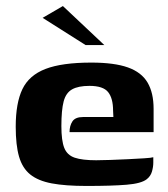

<svg xmlns="http://www.w3.org/2000/svg" viewBox="-20 -609 554 635"><path d="M266 6Q196 6 151 -2.5Q106 -11 80 -32Q54 -53 43 -91Q32 -129 32 -190Q32 -268 54 -314Q76 -360 130.5 -381Q185 -402 282 -402Q358 -402 403 -386Q448 -370 468 -336Q488 -302 488 -249V-172H210Q210 -193 219.5 -207.5Q229 -222 255 -222H355L354 -243Q354 -284 337.5 -304.5Q321 -325 276 -325Q239 -325 218.5 -313.5Q198 -302 190.5 -273.5Q183 -245 183 -192Q183 -144 192.5 -120Q202 -96 227 -87.5Q252 -79 298 -79Q315 -79 344 -80Q373 -81 403.5 -82.5Q434 -84 457.5 -85.5Q481 -87 487 -89V-71Q487 -57 482.5 -41.5Q478 -26 465 -16Q447 -2 398.5 2Q350 6 266 6ZM263 -460 121 -550 188 -589 325 -460Z"/></svg>

Font: Genos
Style: Bold
Weight: 700
Designer: Robert E. Leuschke
Foundry: Robert E. Leuschke
Version: Version 1.010